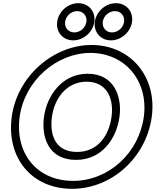

<svg xmlns="http://www.w3.org/2000/svg" viewBox="-20 -1148 979 1208"><path d="M465.8 -1078C503 -1078 528.7 -1048.2 523.7 -1011C518.7 -973.8 484.9 -944 447.6 -944C410.4 -944 384.7 -973.8 389.7 -1011C394.7 -1048.2 428.5 -1078 465.8 -1078ZM472.5 -1128C407.7 -1128 348.4 -1075.8 339.7 -1011C330.9 -946.2 376.1 -894 440.9 -894C505.6 -894 564.9 -946.2 573.7 -1011C582.4 -1075.8 537.3 -1128 472.5 -1128ZM702.8 -1078C740 -1078 765.7 -1048.2 760.7 -1011C755.7 -973.8 721.9 -944 684.6 -944C647.4 -944 621.7 -973.8 626.7 -1011C631.7 -1048.2 665.5 -1078 702.8 -1078ZM709.5 -1128C644.7 -1128 585.4 -1075.8 576.7 -1011C567.9 -946.2 613.1 -894 677.9 -894C742.6 -894 801.9 -946.2 810.7 -1011C819.4 -1075.8 774.3 -1128 709.5 -1128ZM103.8 -413C134.6 -640.6 336.3 -815 549.2 -815C764.1 -815 915.6 -640.7 884.8 -413C854 -184.8 663.1 -10 440.4 -10C210.7 -10 72.9 -184.5 103.8 -413ZM53.8 -413C19.6 -159.5 175.3 40 433.6 40C684.9 40 900.5 -159.2 934.8 -413C969.2 -667.3 799.1 -865 556 -865C314.9 -865 88.2 -667.4 53.8 -413ZM256.8 -413C239.3 -283.4 285.7 -142 458.2 -142C626.8 -142 714.3 -283.2 731.8 -413C749.5 -543.3 696 -684 531.5 -684C368.1 -684 274.5 -543.6 256.8 -413ZM306.8 -413C322.4 -528.4 398.1 -634 524.7 -634C652.2 -634 697.5 -528.7 681.8 -413C666.1 -296.8 596.4 -192 465 -192C329.5 -192 291.1 -296.6 306.8 -413Z"/></svg>

Font: Hussar Techniczny
Style: Bold 
Weight: 700
Foundry: Cannot Into Space Fonts
Version: Version 0.77